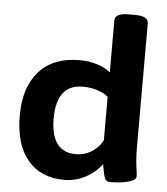

<svg xmlns="http://www.w3.org/2000/svg" viewBox="-54 -802 748 858"><g transform="rotate(5 320.5 -373.0)"><path d="M265 8Q161 8 102 -61.5Q43 -131 43 -262Q43 -388 106.5 -459.5Q170 -531 289 -531Q333 -531 370 -518.5Q407 -506 427 -488V-721Q427 -737 441.5 -745.5Q456 -754 488 -754H516Q548 -754 562.5 -745.5Q577 -737 577 -721V-174Q577 -130 579.5 -103.5Q582 -77 584.5 -62Q587 -47 587 -36Q587 -24 572.5 -17Q558 -10 537.5 -6Q517 -2 498.5 -1Q480 0 472 0Q453 0 447 -14.5Q441 -29 433 -77Q405 -39 360.5 -15.5Q316 8 265 8ZM307 -111Q347 -111 379.5 -132Q412 -153 427 -184V-378Q412 -393 381 -403.5Q350 -414 313 -414Q195 -414 195 -262Q195 -111 307 -111Z"/></g></svg>

Font: Asap Semi Expanded
Style: Bold
Weight: 700
Width: 6
Designer: Pablo Cosgaya
Foundry: Omnibus-Type
Version: Version 3.001; ttfautohint (v1.8.4.7-5d5b)